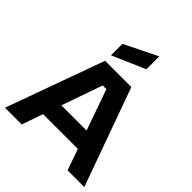

<svg xmlns="http://www.w3.org/2000/svg" viewBox="-262 -1135 1292 1292"><g transform="rotate(45 384.0 -489.5)"><path d="M497 -979V-856L262 -754V-863ZM401 -571H366L166 0H7L260 -700H510L762 0H603ZM176 -280H584V-151H176Z"/></g></svg>

Font: Albert Sans ExtraBold
Style: Regular
Weight: 800
Designer: Andreas Rasmussen
Foundry: a.Foundry
Version: Version 1.025